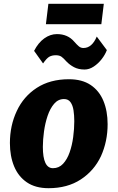

<svg xmlns="http://www.w3.org/2000/svg" viewBox="-20 -980 617 1008"><path d="M235 8Q166 8 121 -22.8Q76 -53.5 54 -107Q32 -160.5 32 -229Q32 -320.5 68 -397Q103.5 -473.5 173.2 -518.8Q243 -564 342 -564Q411 -564 456 -533.8Q501 -503.5 523 -450.2Q545 -397 545 -328Q545 -237.5 510 -160Q474 -83.5 404 -37.8Q334 8 235 8ZM258 -97Q289.5 -97 311 -120Q332.5 -143 345.5 -180Q358.5 -217 364.2 -260.2Q370 -303.5 370 -344Q370 -374 366 -400.5Q362 -427 350.2 -443.5Q338.5 -460 316 -460Q285.5 -460 264.2 -435.2Q243 -410.5 230 -372Q217 -333.5 211 -290Q205 -246.5 205 -209Q205 -97 258 -97ZM424 -615Q392 -615 368.8 -627.2Q345.5 -639.5 328 -658Q314 -674 303 -682Q292 -690 273 -690Q253.5 -690 239.5 -682.5Q225.5 -675 206 -647L159 -713Q181 -756 212.5 -778.5Q244 -801 279 -801Q336 -801 370 -761Q383.5 -745.5 393.8 -736.8Q404 -728 418 -728Q463 -728 488 -788L541 -717Q532 -693 513.8 -669.5Q495.5 -646 472 -630.5Q448.5 -615 424 -615ZM221 -853 234 -960H525L512 -853Z"/></svg>

Font: Merriweather Sans ExtraBold
Style: Italic
Weight: 800
Italic angle: -7.5°
Designer: Eben Sorkin
Foundry: Eben Sorkin
Version: Version 2.001; ttfautohint (v1.8.3)